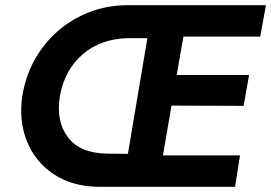

<svg xmlns="http://www.w3.org/2000/svg" viewBox="-20 -720 1045 740"><path d="M905 -121 886 0H356Q257 -2 186.5 -49Q116 -96 84 -175Q52 -254 66 -350Q78 -425 113 -488.5Q148 -552 201.5 -599Q255 -646 322.5 -672.5Q390 -699 467 -700H1005L983 -579H687L661 -431H940L919 -312L641 -313L608 -121ZM390 -128 473 -127 548 -573H475Q369 -571 299 -511Q229 -451 211 -350Q195 -254 241 -192Q287 -130 390 -128Z"/></svg>

Font: Von Semi
Style: Italic
Weight: 600
Version: Version 4.000; ttfautohint (v1.8.4.7-5d5b)